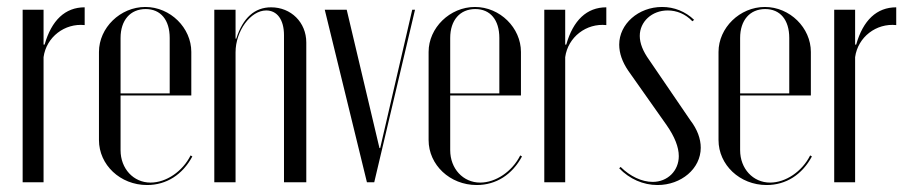

<svg xmlns="http://www.w3.org/2000/svg" viewBox="-20 -523 2607 551"><path d="M45 -495V0H105V-359C113 -417 166 -457 223 -451V-502C167 -502 128 -465 108 -395H105V-495Z M264 -374V-121C264 -50 325 8 402 8C458 8 504 -22 532 -74L527 -77C504 -31 457 1 412 1C363 1 326 -39 326 -92V-249H529V-374C529 -443 469 -503 397 -503C325 -503 264 -443 264 -374ZM326 -255V-414C326 -465 354 -497 398 -497C441 -497 467 -466 467 -414V-255Z M658 -412H656V-495H595V0H656V-373C656 -434 699 -493 744 -493C775 -493 795 -467 795 -422V0H859V-401C859 -459 815 -502 758 -502C711 -502 677 -472 658 -412Z M1171 -495H1163L1071 -98H1069L975 -495H912L1033 0H1054Z M1210 -374V-121C1210 -50 1271 8 1348 8C1404 8 1450 -22 1478 -74L1473 -77C1450 -31 1403 1 1358 1C1309 1 1272 -39 1272 -92V-249H1475V-374C1475 -443 1415 -503 1343 -503C1271 -503 1210 -443 1210 -374ZM1272 -255V-414C1272 -465 1300 -497 1344 -497C1387 -497 1413 -466 1413 -414V-255Z M1542 -495V0H1602V-359C1610 -417 1663 -457 1720 -451V-502C1664 -502 1625 -465 1605 -395H1602V-495Z M1972 -466C1947 -490 1915 -503 1880 -503C1812 -503 1757 -454 1757 -395C1757 -370 1766 -345 1783 -320L1893 -164C1916 -131 1928 -101 1928 -75C1928 -33 1896 -1 1853 -1C1822 -1 1788 -17 1761 -44L1757 -40C1787 -9 1826 8 1867 8C1935 8 1991 -39 1991 -99C1991 -125 1981 -152 1961 -178L1843 -351C1825 -376 1816 -399 1816 -420C1816 -461 1851 -493 1896 -493C1922 -493 1947 -483 1967 -462Z M2042 -374V-121C2042 -50 2103 8 2180 8C2236 8 2282 -22 2310 -74L2305 -77C2282 -31 2235 1 2190 1C2141 1 2104 -39 2104 -92V-249H2307V-374C2307 -443 2247 -503 2175 -503C2103 -503 2042 -443 2042 -374ZM2104 -255V-414C2104 -465 2132 -497 2176 -497C2219 -497 2245 -466 2245 -414V-255Z M2374 -495V0H2434V-359C2442 -417 2495 -457 2552 -451V-502C2496 -502 2457 -465 2437 -395H2434V-495Z"/></svg>

Font: Moniqa Display
Style: Regular
Weight: 400
Designer: Rajesh Rajput
Foundry: Rajesh Rajput
Version: Version 1.000